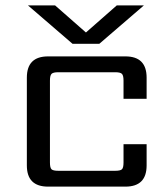

<svg xmlns="http://www.w3.org/2000/svg" viewBox="-20 -695 626 715"><path d="M350 -532H250L84 -675H185L300 -574L415 -675H516ZM526 -327H440V-395Q440 -414 434 -420Q428 -426 409 -426H197Q178 -426 172 -420Q166 -414 166 -395V-90Q166 -70 172 -64.5Q178 -59 197 -59H409Q428 -59 434 -64.5Q440 -70 440 -90V-158H526V-79Q526 0 447 0H159Q80 0 80 -79V-406Q80 -485 159 -485H447Q526 -485 526 -406Z"/></svg>

Font: Sarpanch
Style: Regular
Weight: 400
Designer: Manushi Parikh (Devanagari and Latin), Jyotish Sonowal (Devanagari)
Foundry: Indian Type Foundry
Version: Version 2.004;PS 1.0;hotconv 1.0.78;makeotf.lib2.5.61930; tt